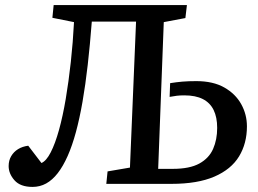

<svg xmlns="http://www.w3.org/2000/svg" viewBox="-20 -723 1015 755"><path d="M515 -638H341Q334 -547 325 -468Q316 -389 304.5 -323Q293 -257 278.5 -203.5Q264 -150 246 -109.5Q228 -69 207 -42Q186 -15 161.5 -1.5Q137 12 108 12Q60 12 37 -14Q14 -40 14 -70Q14 -92 24 -109Q34 -126 51 -136.5Q68 -147 91 -150L143 -82Q162 -90 179.5 -124Q197 -158 212 -212Q227 -266 238.5 -334Q250 -402 258.5 -479.5Q267 -557 271 -636L186 -653L191 -703H715L709 -652L624 -636L602 -59H659Q726 -59 764 -80Q802 -101 818 -137.5Q834 -174 834 -220Q834 -262 820 -290.5Q806 -319 777.5 -333.5Q749 -348 705 -348Q688 -348 675.5 -346.5Q663 -345 647 -342L649 -396Q674 -400 697 -402Q720 -404 752 -404Q818 -404 862 -379Q906 -354 928.5 -313.5Q951 -273 951 -226Q951 -159 920 -108Q889 -57 823 -28.5Q757 0 654 0H398L403 -49L491 -64Z"/></svg>

Font: Literata 18pt Medium
Style: Italic
Weight: 500
Italic angle: -2°
Designer: Latin by Veronika Burian and Jose Scaglione. Greek by Irene Vlachou. Cyrillic by Vera Evstafieva
Foundry: TypeTogether
Version: Version 3.103;gftools[0.9.29]